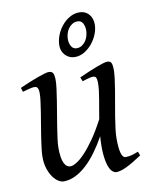

<svg xmlns="http://www.w3.org/2000/svg" viewBox="-81 -749 661 830"><g transform="rotate(-10 249.5 -334.0)"><path d="M476.1 -33.2Q436.5 -6.8 408.9 6.6Q381.3 20 362.8 20Q353.5 20 344.5 11.5Q335.4 2.9 328.9 -16.6Q322.3 -36.1 319.6 -67.6Q316.9 -99.1 320.3 -145Q300.3 -108.9 278.1 -78.6Q255.9 -48.3 231.9 -26.4Q208 -4.4 182.6 7.8Q157.2 20 130.9 20Q121.1 20 108.6 12.5Q96.2 4.9 85.2 -10.3Q74.2 -25.4 66.7 -47.9Q59.1 -70.3 59.1 -100.1Q59.1 -114.7 61.8 -137.2Q64.5 -159.7 68.4 -185.5Q72.3 -211.4 77.1 -239.3Q82 -267.1 85.9 -292.5Q89.8 -317.9 92.5 -338.6Q95.2 -359.4 95.2 -371.1Q95.2 -382.3 93.8 -388.9Q92.3 -395.5 89.6 -398.7Q86.9 -401.9 83.3 -402.8Q79.6 -403.8 75.2 -403.8Q70.8 -403.8 62.5 -402.1Q54.2 -400.4 45.9 -397.9Q36.1 -395.5 24.9 -392.1L19 -410.2Q39.6 -419.4 60.3 -428Q81.1 -436.5 98.6 -442.9Q116.2 -449.2 129.6 -453.1Q143.1 -457 148.9 -457Q163.1 -457 168 -447.8Q172.9 -438.5 172.9 -416Q172.9 -401.9 169.9 -378.9Q167 -356 162.6 -328.6Q158.2 -301.3 153.3 -272Q148.4 -242.7 144 -215.3Q139.6 -188 136.7 -165Q133.8 -142.1 133.8 -127.9Q133.8 -81.1 143.8 -60.1Q153.8 -39.1 171.9 -39.1Q181.6 -39.1 197.8 -48.6Q213.9 -58.1 234.4 -79.3Q254.9 -100.6 279.1 -134.8Q303.2 -168.9 329.1 -218.3Q332.5 -239.3 336.2 -260.5Q339.8 -281.7 343.3 -301.5Q346.7 -321.3 348.9 -339.1Q351.1 -356.9 351.1 -371.1Q351.1 -382.3 349.9 -388.9Q348.6 -395.5 346.2 -398.7Q343.8 -401.9 340.6 -402.8Q337.4 -403.8 333 -403.8Q328.6 -403.8 321 -402.1Q313.5 -400.4 305.7 -397.9Q296.9 -395.5 287.1 -392.1L279.8 -410.2Q300.3 -419.4 320.3 -428Q340.3 -436.5 357.2 -442.9Q374 -449.2 386.7 -453.1Q399.4 -457 405.8 -457Q419.4 -457 423.8 -447.8Q428.2 -438.5 428.2 -416Q428.2 -401.9 425.3 -379.2Q422.4 -356.4 418 -329.3Q413.6 -302.2 408.2 -272.7Q402.8 -243.2 398.4 -215.6Q394 -188 391.1 -164.1Q388.2 -140.1 388.2 -124Q388.2 -79.6 394.5 -58.3Q400.9 -37.1 413.1 -37.1Q425.8 -37.1 438.7 -40.3Q451.7 -43.5 469.2 -50.8ZM340.3 -606.9Q340.3 -624 333 -637.5Q325.7 -650.9 310.5 -650.9Q296.9 -650.9 286.6 -644.5Q276.4 -638.2 269.3 -628.2Q262.2 -618.2 258.8 -606Q255.4 -593.8 255.4 -582Q255.4 -564 263.4 -550.5Q271.5 -537.1 286.6 -537.1Q299.8 -537.1 309.8 -543.7Q319.8 -550.3 326.7 -560.3Q333.5 -570.3 336.9 -582.8Q340.3 -595.2 340.3 -606.9ZM381.3 -625Q381.3 -605 372.8 -583.3Q364.3 -561.5 349.4 -543.2Q334.5 -524.9 314.7 -512.9Q294.9 -501 272.5 -501Q259.8 -501 249 -505.9Q238.3 -510.7 230.5 -519Q222.7 -527.3 218.5 -538.1Q214.4 -548.8 214.4 -561Q214.4 -583 222.9 -605.5Q231.4 -627.9 246.3 -646.2Q261.2 -664.6 281.2 -676.3Q301.3 -688 324.2 -688Q350.1 -688 365.7 -670.2Q381.3 -652.3 381.3 -625Z"/></g></svg>

Font: Gentium Plus
Style: Italic
Weight: 400
Italic angle: -8°
Designer: J. Victor Gaultney, Annie Olsen, Iska Routamaa
Foundry: SIL International
Version: Version 1.510